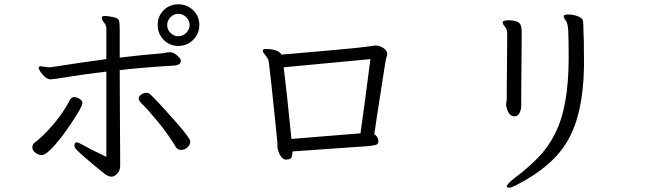

<svg xmlns="http://www.w3.org/2000/svg" viewBox="-20 -793 3040 890"><path d="M904 -677.5Q904 -718 875.5 -745.5Q847 -773 806.5 -773Q766 -773 738.5 -745.5Q711 -718 711 -677.5Q711 -637 738.5 -608.5Q766 -580 806.5 -580Q847 -580 875.5 -608.5Q904 -637 904 -677.5ZM843 -713.5Q859 -698 859 -677Q859 -656 843 -640.5Q827 -625 806.5 -625Q786 -625 770.5 -640.5Q755 -656 755 -677Q755 -698 770.5 -713.5Q786 -729 806.5 -729Q827 -729 843 -713.5ZM325 -119Q325 -114 328 -108Q334 -93 465 13Q483 26 497 26Q511 26 524 11Q537 -4 537 -23V-58L536 -238L535 -468Q636 -480 786 -489Q818 -491 818 -511V-514Q818 -521 801 -536Q784 -551 769 -551H766Q757 -551 748.5 -548.5Q740 -546 698.5 -543Q657 -540 535 -526V-652Q535 -687 531.5 -698Q528 -709 503.5 -714Q479 -719 466 -719Q453 -719 452 -712V-711Q452 -701 462.5 -688Q473 -675 473 -662V-519Q367 -505 220 -482L205 -481L169 -486Q159 -486 159 -477Q159 -474 167 -461Q175 -448 188.5 -436.5Q202 -425 214 -425Q226 -425 298 -437Q370 -449 473 -461V-66Q393 -104 368.5 -118.5Q344 -133 336 -133Q325 -133 325 -119ZM796 -110Q804 -98 820 -98Q836 -98 849 -110Q862 -122 862 -137Q862 -152 798 -224.5Q734 -297 708.5 -323.5Q683 -350 675.5 -356.5Q668 -363 657.5 -363Q647 -363 635 -355Q623 -347 623 -336Q623 -325 642 -307.5Q661 -290 710 -231Q759 -172 796 -110ZM200 -186Q171 -156 159 -146.5Q147 -137 138.5 -130Q130 -123 130 -109Q130 -95 145 -84.5Q160 -74 173.5 -74Q187 -74 210.5 -96Q234 -118 260 -151.5Q286 -185 309 -219.5Q332 -254 347 -280Q362 -306 362 -316Q362 -326 349 -334.5Q336 -343 323.5 -343Q311 -343 303 -328Q266 -256 200 -186Z M1210 -566Q1199 -566 1198 -558Q1198 -551 1209 -538.5Q1220 -526 1225 -512Q1235 -433 1240.5 -378Q1246 -323 1254 -249.5Q1262 -176 1266 -130V-112Q1266 -106 1270.5 -91.5Q1275 -77 1284.5 -65Q1294 -53 1306 -53Q1318 -53 1326.5 -58Q1335 -63 1336 -91L1690 -116Q1710 -118 1722 -121.5Q1734 -125 1734 -138V-141Q1732 -160 1715 -171Q1719 -200 1725.5 -242Q1732 -284 1739.5 -332.5Q1747 -381 1754.5 -429Q1762 -477 1765.5 -499.5Q1769 -522 1772 -529Q1775 -536 1775 -542Q1775 -559 1757 -570.5Q1739 -582 1722 -582H1718Q1664 -573 1532.5 -561.5Q1401 -550 1357 -546Q1313 -542 1285 -540Q1269 -566 1210 -566ZM1295 -481 1697 -519Q1666 -278 1651 -175L1331 -149Q1309 -369 1295 -481Z M2684 -671V-679Q2684 -694 2679.5 -703Q2675 -712 2654.5 -719Q2634 -726 2614.5 -726Q2595 -726 2593 -719V-717Q2593 -709 2602.5 -698Q2612 -687 2614 -649.5Q2616 -612 2616 -525Q2616 -295 2552 -172Q2521 -110 2473.5 -61.5Q2426 -13 2363 34Q2329 61 2329 72Q2329 77 2340 77Q2351 77 2379 62Q2544 -23 2612 -142Q2683 -264 2687 -482V-513Q2687 -612 2684 -671ZM2398 -590V-651Q2398 -681 2382 -690Q2366 -699 2339.5 -699Q2313 -699 2310 -691V-689Q2310 -681 2320.5 -669.5Q2331 -658 2331 -639V-612L2329 -362V-334L2326 -308V-304Q2336 -254 2364 -254H2369Q2382 -256 2389 -271Q2396 -286 2396 -302V-342Z"/></svg>

Font: LXGW WenKai Mono TC
Style: Regular
Weight: 400
Designer: LXGW / Fontworks Inc.
Foundry: LXGW / Fontworks Inc.
Version: Version 1.330